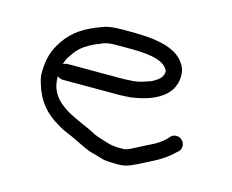

<svg xmlns="http://www.w3.org/2000/svg" viewBox="-66 -519 702 582"><g transform="rotate(15 284.5 -228.5)"><path d="M105 -280 109 -292C110.3 -296.7 114.3 -303.3 121 -312C134.4 -332.9 147.7 -343.4 168 -355L186 -364C194 -366.7 201.3 -369.7 208 -373C220 -377.5 236.5 -378 253 -378H281C332.2 -378 397.3 -376.7 412 -340C412 -316.8 392.5 -308.1 379 -300L367 -296C351.4 -290.2 333.9 -285 313 -285C305.7 -284.3 298.3 -284 291 -284H118C114 -284 109.7 -282.7 105 -280ZM494.5 -159C487.5 -159 481.7 -156.7 477 -152L470 -144C457.1 -131.1 439.8 -119.9 422 -112L383 -92C372.5 -86.8 363.4 -80.8 351 -79H330C315.1 -80.2 310.5 -80.7 299 -84L283 -89C274 -91.3 261.7 -95.9 254 -99C198.8 -130.6 100 -148.7 100 -237V-241C105.3 -236.3 111.3 -234 118 -234H291C299 -234 307.3 -234.3 316 -235C325.3 -235 334.3 -236 343 -238C384.5 -244.9 425 -260.6 446 -290C463.5 -313.8 466.9 -352.9 449 -376C421.7 -419 354 -428 281 -428H253C229.5 -428 207.3 -426.4 190 -419C142 -401.5 106.5 -380.8 80 -341C60 -311.7 50 -282.9 50 -236C50 -228 52 -217.7 56 -205C70.8 -154.7 99.5 -121.1 141 -98C162.2 -83.8 182.3 -79.2 207 -66C232 -54.9 242.6 -46.9 269 -41L286 -36C299.7 -31.4 308.5 -30 327 -30C337 -29.3 346.3 -29.3 355 -30C374.8 -31.2 390.3 -40.5 405 -47L444 -67C466.4 -78.2 488.1 -92.1 505 -109L513 -116C517.7 -120.7 520 -126.5 520 -133.5C520 -147.4 508.4 -159 494.5 -159Z"/></g></svg>

Font: HoneyBee
Style: Book
Weight: 300
Foundry: Cannot Into Space Fonts
Version: Version 0.89